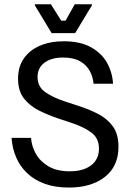

<svg xmlns="http://www.w3.org/2000/svg" viewBox="-20 -853 607 886"><path d="M297.5 12.5Q234.2 12.5 186.2 -5Q138.3 -22.5 105.4 -53.8Q72.5 -85 54.6 -126.7Q36.7 -168.3 33.3 -216.7H123.3Q125.8 -178.3 145.8 -142.9Q165.8 -107.5 204.6 -85Q243.3 -62.5 301.7 -62.5Q365 -62.5 400.8 -90.4Q436.7 -118.3 436.7 -166.7Q436.7 -215 402.1 -240.8Q367.5 -266.7 315 -284.2L252.5 -305Q205 -320.8 161.7 -342.1Q118.3 -363.3 90.8 -398.3Q63.3 -433.3 63.3 -490Q63.3 -545 90 -583.3Q116.7 -621.7 164.2 -642.1Q211.7 -662.5 274.2 -662.5Q350 -662.5 399.2 -635.4Q448.3 -608.3 473.3 -564.2Q498.3 -520 501.7 -466.7H411.7Q409.2 -497.5 394.6 -525Q380 -552.5 350 -570Q320 -587.5 270.8 -587.5Q217.5 -587.5 185.4 -563.8Q153.3 -540 153.3 -498.3Q153.3 -451.7 190.4 -426.7Q227.5 -401.7 279.2 -385L342.5 -364.2Q390 -349.2 432.1 -327.5Q474.2 -305.8 500.4 -270.4Q526.7 -235 526.7 -175.8Q526.7 -85.8 464.2 -36.7Q401.7 12.5 297.5 12.5ZM326.7 -700H218.3L140.8 -828.3V-833.3H215L262.5 -757.5H282.5L325 -833.3H404.2V-828.3Z"/></svg>

Font: Familjen Grotesk Variable
Style: Regular
Weight: 400
Designer: Anders Wikstroem, Jonas Baeckman, Matilda Gysing, Kristian Moeller
Foundry: Familjen STHLM AB
Version: Version 2.000